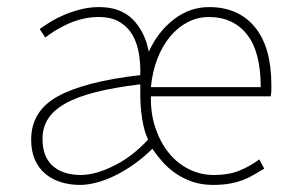

<svg xmlns="http://www.w3.org/2000/svg" viewBox="-20 -510 824 542"><path d="M206 12Q178 12 153 4.5Q128 -3 109 -18.5Q90 -34 79 -58Q68 -82 68 -116Q68 -197 144 -238.5Q220 -280 376 -298Q377 -327 372.5 -356.5Q368 -386 355 -409.5Q342 -433 318.5 -447.5Q295 -462 258 -462Q235 -462 212.5 -456.5Q190 -451 170.5 -442Q151 -433 135 -423Q119 -413 108 -404L92 -428Q103 -436 120.5 -447Q138 -458 160 -467.5Q182 -477 207.5 -483.5Q233 -490 260 -490Q320 -490 354.5 -455.5Q389 -421 400 -364Q426 -421 471 -455.5Q516 -490 570 -490Q653 -490 699.5 -433.5Q746 -377 746 -270Q746 -262 746 -254.5Q746 -247 744 -238H406Q405 -190 418.5 -149.5Q432 -109 456 -79Q480 -49 513 -32.5Q546 -16 584 -16Q625 -16 655 -28Q685 -40 712 -60L726 -34Q712 -26 698 -17.5Q684 -9 667.5 -2.5Q651 4 630 8Q609 12 582 12Q549 12 523 3Q497 -6 476 -20.5Q455 -35 439 -53Q423 -71 410 -90Q387 -67 360.5 -48Q334 -29 307 -15.5Q280 -2 254 5Q228 12 206 12ZM208 -16Q249 -16 301.5 -42Q354 -68 398 -116Q387 -139 381.5 -173.5Q376 -208 376 -244V-272Q301 -263 248.5 -249.5Q196 -236 163 -217Q130 -198 115 -173.5Q100 -149 100 -118Q100 -90 108.5 -70.5Q117 -51 132 -39Q147 -27 166.5 -21.5Q186 -16 208 -16ZM406 -264H716Q716 -364 677 -413Q638 -462 570 -462Q538 -462 510 -447.5Q482 -433 460 -406.5Q438 -380 424 -343.5Q410 -307 406 -264Z"/></svg>

Font: TypoPRO Source Sans Pro
Style: Regular
Weight: 200
Designer: Paul D. Hunt
Foundry: Adobe Systems Incorporated
Version: Version 2.020;PS 2.000;hotconv 1.0.86;makeotf.lib2.5.63406